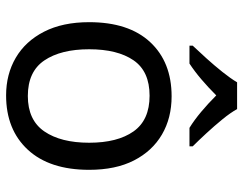

<svg xmlns="http://www.w3.org/2000/svg" viewBox="-106 -700 816 645"><g transform="rotate(90 302.5 -378.0)"><path d="M551 -269Q551 -136 483.5 -63Q416 10 301 10Q230 10 174.5 -22.5Q119 -55 87 -117.5Q55 -180 55 -269Q55 -402 122 -474Q189 -546 304 -546Q377 -546 432.5 -513.5Q488 -481 519.5 -419.5Q551 -358 551 -269ZM146 -269Q146 -174 183.5 -118.5Q221 -63 303 -63Q384 -63 422 -118.5Q460 -174 460 -269Q460 -364 422 -418Q384 -472 302 -472Q220 -472 183 -418Q146 -364 146 -269ZM347 -766Q359 -744 381.5 -716.5Q404 -689 428.5 -662.5Q453 -636 472 -617V-606H410Q384 -622 356 -645.5Q328 -669 301 -696Q274 -669 247 -646Q220 -623 194 -606H134V-617Q153 -637 176.5 -663Q200 -689 222 -716.5Q244 -744 257 -766Z"/></g></svg>

Font: Noto Naskh Arabic
Style: Regular
Weight: 400
Designer: Monotype Design Team, David Williams, Mohamad Dakak and Nizar Qandah
Foundry: Monotype Imaging Inc.
Version: Version 2.013